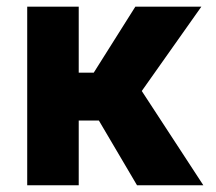

<svg xmlns="http://www.w3.org/2000/svg" viewBox="-20 -548 639 568"><path d="M385.3 0 272.5 -191.4H212.9V0H60.5V-528.3H212.9V-333H257.3L380.4 -528.3H575.7L399.4 -278.8L581.5 0Z"/></svg>

Font: Vazirmatn UI FD ExtraBold
Style: Regular
Weight: 800
Designer: Saber Rastikerdar
Foundry: Saber Rastikerdar
Version: Version 33.003